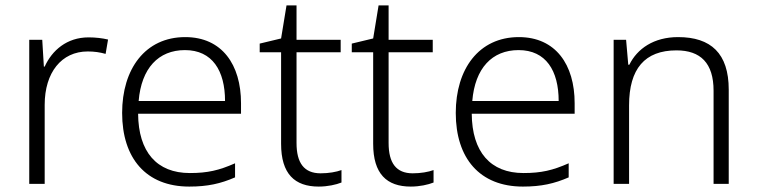

<svg xmlns="http://www.w3.org/2000/svg" viewBox="-20 -679 2794 709"><path d="M307 -541C227 -541 172 -493 145 -433H142L136 -532H88V0H145V-292C145 -411 207 -489 304 -489C328 -489 349 -486 370 -480L379 -533C358 -538 333 -541 307 -541Z M664 -542C516 -542 431 -424 431 -262C431 -95 519 10 679 10C747 10 795 -1 848 -24V-76C789 -50 747 -40 681 -40C559 -40 491 -118 490 -259H870V-298C870 -440 800 -542 664 -542ZM663 -494C764 -494 811 -418 811 -306H492C502 -427 565 -494 663 -494Z M1164 -39C1103 -39 1075 -77 1075 -151V-486H1238V-532H1075V-659H1038L1018 -537L939 -518V-486H1018V-148C1018 -37 1068 10 1157 10C1190 10 1221 3 1241 -5V-51C1222 -44 1194 -39 1164 -39Z M1504 -39C1443 -39 1415 -77 1415 -151V-486H1578V-532H1415V-659H1378L1358 -537L1279 -518V-486H1358V-148C1358 -37 1408 10 1497 10C1530 10 1561 3 1581 -5V-51C1562 -44 1534 -39 1504 -39Z M1896 -542C1748 -542 1663 -424 1663 -262C1663 -95 1751 10 1911 10C1979 10 2027 -1 2080 -24V-76C2021 -50 1979 -40 1913 -40C1791 -40 1723 -118 1722 -259H2102V-298C2102 -440 2032 -542 1896 -542ZM1895 -494C1996 -494 2043 -418 2043 -306H1724C1734 -427 1797 -494 1895 -494Z M2484 -542C2394 -542 2333 -499 2304 -440H2300L2292 -532H2246V0H2303V-290C2303 -425 2361 -493 2478 -493C2567 -493 2615 -446 2615 -344V0H2671V-348C2671 -482 2605 -542 2484 -542Z"/></svg>

Font: Noto Sans Kannada Light
Style: Regular
Weight: 300
Designer: Jelle Bosma - Monotype Design Team
Foundry: Monotype Imaging Inc.
Version: Version 2.005